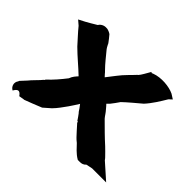

<svg xmlns="http://www.w3.org/2000/svg" viewBox="-119 -643 833 833"><g transform="rotate(45 297.0 -227.0)"><path d="M8 -407 29 -389C49 -364 69 -344 89 -321C120 -290 154 -263 184 -234C176 -225 166 -215 160 -198C140 -172 117 -145 93 -123L92 -122V-120C88 -116 84 -113 78 -105C69 -95 52 -79 40 -64L16 -38L14 -33C2 -17 9 4 25 12C36 -7 47 -14 63 9L87 5H89C113 -4 139 -14 163 -24L168 -26L200 -54C218 -72 231 -92 245 -111C255 -125 264 -140 273 -154C281 -144 289 -133 295 -123L296 -124V-123C302 -115 311 -103 318 -92L319 -94L321 -92C322 -90 322 -88 322 -87L323 -86L325 -84C337 -70 353 -53 365 -40C369 -36 375 -30 383 -24C396 -11 412 10 438 25H444H451C462 25 471 22 479 13C489 11 497 9 508 7H594L522 -57C520 -60 517 -64 514 -67C503 -79 492 -89 480 -101C451 -127 422 -156 394 -184C386 -193 380 -205 368 -218C363 -224 358 -230 353 -235L364 -246L365 -247C374 -259 383 -270 392 -284C414 -305 442 -328 468 -350C492 -376 512 -409 530 -439L544 -452L522 -466C493 -480 442 -485 405 -471L398 -468L394 -471C382 -451 373 -432 362 -420H361C343 -400 318 -378 298 -351C289 -339 278 -325 267 -311L257 -322C256 -324 251 -329 247 -333C226 -354 207 -379 187 -403C182 -410 183 -409 177 -420C176 -421 177 -421 176 -421V-423L172 -429C165 -438 158 -448 149 -458C142 -463 132 -467 125 -468H124H122C104 -470 90 -459 85 -450C64 -438 51 -429 37 -422Z"/></g></svg>

Font: SolarCharger
Style: 1050
Weight: 1000
Designer: Mew Too
Foundry: Cannot Into Space Fonts/KineticPlasma Fonts
Version: Version 1.100